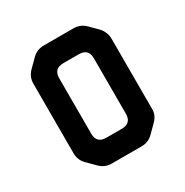

<svg xmlns="http://www.w3.org/2000/svg" viewBox="-122 -586 671 696"><g transform="rotate(-30 213.5 -238.0)"><path d="M103 -11Q123 9 152 9H276Q305 9 325 -11L357 -43Q379 -65 377 -93V-383Q377 -411 357 -433L325 -465Q305 -485 276 -485H152Q123 -485 103 -465L70 -432Q50 -412 50 -383V-93Q50 -64 70 -44ZM141 -122V-354Q141 -394 181 -394H246Q286 -394 286 -354V-122Q286 -82 246 -82H181Q141 -82 141 -122Z"/></g></svg>

Font: WDXL Lubrifont JP N
Style: Regular
Weight: 400
Designer: [WDXL Lubrifont] Copyright 2020-2022 (c) NightFurySL2001, Skr-ZERO; [ZCOOL QingKe HuangYou] Copyright 2018-2022 (c) The 
Version: Version 2.001;hotconv 1.1.1;makeotfexe 2.6.0